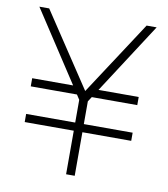

<svg xmlns="http://www.w3.org/2000/svg" viewBox="-76 -725 693 790"><g transform="rotate(10 270.0 -330.0)"><path d="M47 -331V-365H218L25 -660H66L271 -351L473 -660H515L324 -365H492V-331H302L289 -311V-216H493V-182H289V0H253V-182H48V-216H253V-311L240 -331Z"/></g></svg>

Font: TypoPRO Titillium Title
Style: Regular
Weight: 250
Designer: Campivisivi
Foundry: Accademia di Belle Arti di Urbino and students of MA course of Visual design
Version: 1.000